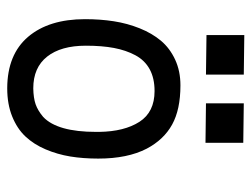

<svg xmlns="http://www.w3.org/2000/svg" viewBox="-106 -624 729 558"><g transform="rotate(90 259.0 -344.5)"><path d="M81.5 -689.5 196.3 -688V-578.1L81.5 -579.6ZM279.8 -688 394.5 -686.5V-576.7L279.8 -578.1ZM319.3 -105Q362.8 -146 362.8 -258.8Q362.8 -258.8 362.8 -267.6Q361.8 -340.8 333.5 -384.8Q305.2 -428.7 244.1 -428.7Q207 -428.7 180.9 -414.6Q154.8 -400.4 140.1 -373Q125.5 -345.7 118.9 -310.8Q112.3 -275.9 112.3 -229Q112.3 -156.7 144 -116.5Q175.8 -76.2 236.3 -76.2Q264.2 -76.7 282.5 -83Q300.8 -89.4 319.3 -105ZM235.4 -0.5Q137.7 -1 86.4 -61.3Q35.2 -121.6 35.2 -226.6Q35.2 -271 41.3 -310.3Q47.4 -349.6 61.8 -385.5Q76.2 -421.4 97.9 -447.3Q119.6 -473.1 152.8 -488.5Q186 -503.9 227.5 -503.9Q297.9 -503.9 341.6 -479.7Q385.3 -455.6 411.6 -405.8Q440.4 -350.1 440.4 -265.1Q440.4 -221.2 434.3 -183.8Q428.2 -146.5 413.6 -112.1Q398.9 -77.6 376.2 -53.5Q353.5 -29.3 317.9 -14.9Q282.2 -0.5 236.3 -0.5Z"/></g></svg>

Font: Fantasque Sans Mono
Style: Regular
Weight: 400
Monospace: yes
Designer: Jany Belluz
Version: Version 1.8.0 ; ttfautohint (v1.8.2)